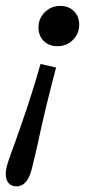

<svg xmlns="http://www.w3.org/2000/svg" viewBox="-27 -445 313 657"><path d="M244 -360.6Q244 -329.8 222.4 -308.3Q200.7 -286.9 169.5 -286.9Q140.8 -286.9 122.7 -304.7Q104.7 -322.6 104.7 -350.9Q104.7 -381.8 126.3 -403.2Q148 -424.7 179.2 -424.7Q207.9 -424.7 226 -406.8Q244 -388.9 244 -360.6ZM102.1 47.5Q95.3 76.6 91.9 90.8Q88.4 105 81.7 133.3Q74.6 161.8 61.6 177.3Q48.5 192.7 30.1 192.7Q12.4 192.7 2.6 181.8Q-7.3 170.8 -7.3 150.8Q-7.3 134.1 -0.1 111.6Q7 89.2 25.3 39.9Q46.8 -20.4 67.4 -81.6Q88 -142.8 111.7 -226.1L164.9 -214Q147.7 -149.6 131 -80.4Q114.2 -11.2 102.1 47.5Z"/></svg>

Font: Playfair Micro SmCond SmLight
Style: Italic
Weight: 360
Width: 4
Italic angle: -15.6°
Designer: Claus Eggers Sørensen
Foundry: Claus Eggers Sørensen
Version: Version 2.203;Glyphs 3.3 (3326)